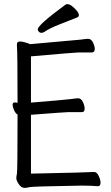

<svg xmlns="http://www.w3.org/2000/svg" viewBox="-20 -900 540 930"><path d="M454 2Q422 -1 377 -1Q132 3 122.5 6.5Q113 10 98 10Q83 10 71 -8Q59 -26 59 -37Q59 -45 62 -58.5Q65 -72 65 -345Q54 -352 47.5 -367.5Q41 -383 41 -393Q41 -404 53 -404L65 -402Q65 -643 62 -679V-685Q62 -699 76 -699Q86 -699 97 -696Q108 -693 117 -690L125 -686L370 -708Q399 -712 406 -712Q422 -712 430.5 -694Q439 -676 439 -663Q439 -646 425 -646H361Q346 -646 130 -627V-403Q301 -417 322 -420Q350 -424 358 -424Q373 -424 381.5 -406Q390 -388 390 -374Q390 -357 377 -357H313Q299 -357 130 -344V-59Q418 -65 436 -67Q449 -67 458 -48Q467 -29 467 -15Q467 2 454 2ZM181 -741Q173 -741 168 -746.5Q163 -752 163 -758Q163 -779 298 -878Q301 -880 306 -880Q317 -880 329.5 -870Q342 -860 352 -848Q362 -836 362 -826Q362 -820 355 -816Q311 -798 267.5 -781.5Q224 -765 194 -745Q187 -741 181 -741Z"/></svg>

Font: LXGW WenKai Mono TC
Style: Regular
Weight: 400
Designer: LXGW / Fontworks Inc.
Foundry: LXGW / Fontworks Inc.
Version: Version 1.330